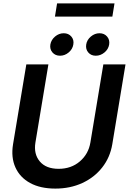

<svg xmlns="http://www.w3.org/2000/svg" viewBox="-20 -1111 767 1143"><path d="M595.2 -727.5H727.1L648.4 -252Q635.3 -173.8 588.6 -114.3Q542 -54.7 470 -21.5Q397.9 11.7 309.6 11.7Q220.2 11.7 159.4 -21.5Q98.6 -54.7 71.8 -114.3Q44.9 -173.8 57.6 -252L136.7 -727.5H268.1L190.9 -262.7Q179.7 -194.3 216.8 -150.1Q253.9 -106 329.1 -106Q403.8 -106 455.3 -150.1Q506.8 -194.3 518.1 -262.7ZM337.4 -779.3Q309.1 -779.3 292.2 -798.8Q275.4 -818.4 279.8 -846.2Q284.7 -874 307.9 -893.6Q331.1 -913.1 359.4 -913.1Q387.7 -913.1 404.5 -893.6Q421.4 -874 416.5 -846.2Q412.1 -818.4 388.9 -798.8Q365.7 -779.3 337.4 -779.3ZM550.3 -779.3Q522 -779.3 505.4 -798.8Q488.8 -818.4 493.2 -846.2Q497.6 -874 521 -893.6Q544.4 -913.1 572.3 -913.1Q600.6 -913.1 617.4 -893.6Q634.3 -874 629.9 -846.2Q625.5 -818.4 602.1 -798.8Q578.6 -779.3 550.3 -779.3ZM661.6 -1090.8 648.9 -1012.2H307.1L319.8 -1090.8Z"/></svg>

Font: Inter Display Semi Bold
Style: Italic
Weight: 600
Italic angle: -9.39999°
Designer: Rasmus Andersson
Foundry: rsms
Version: Version 4.000;git-4fc901f